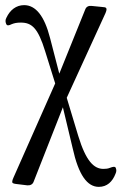

<svg xmlns="http://www.w3.org/2000/svg" viewBox="-20 -539 473 748"><path d="M28 172C29 175 35 177 45 178L86 183C97 184 107 180 111 169L225 -121L263 38C286 143 320 189 365 189C397 189 418 169 430 138C434 129 434 123 431 115C428 109 421 110 408 115C401 118 392 119 383 119C346 119 315 89 285 -9L240 -158L391 -488C395 -498 396 -503 394 -507C392 -511 386 -511 376 -512L336 -516C325 -517 316 -513 312 -502L211 -252L175 -391C153 -477 119 -519 74 -519C43 -519 19 -500 5 -470C0 -461 1 -453 4 -446C7 -438 14 -439 26 -445C36 -449 46 -451 61 -451C104 -451 128 -430 156 -339L195 -214L32 154C28 163 27 169 28 172Z"/></svg>

Font: 寒蝉锦书宋 CompactLight
Style: Bold
Weight: 400
Width: 4
Designer: 寒蝉锦书宋{Warren} 思源宋体{Ryoko NISHIZUKA 西塚涼子 (kana & ideographs); Frank Grießhammer (Latin, Greek & Cyrillic); Wenlong ZHANG 
Foundry: Adobe & ChillType
Version: Version 2.000;Glyphs 3.1.1 (3135)